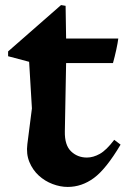

<svg xmlns="http://www.w3.org/2000/svg" viewBox="-20 -725 503 758"><path d="M456 -154Q399 -58 351 -22.5Q303 13 247 13Q218 13 187.5 1.5Q157 -10 133 -32Q109 -54 96 -85.5Q83 -117 88 -156L106 -297L95 -481L12 -503V-522L221 -705L239 -702L241 -573H447Q445 -556 439 -528.5Q433 -501 426 -476H241L236 -206Q235 -152 260.5 -127.5Q286 -103 323 -103Q348 -103 374 -117.5Q400 -132 431 -173Z"/></svg>

Font: Trickster
Style: Regular
Weight: 400
Designer: Jean-Baptiste Morizot
Foundry: Jean-Baptiste Morizot
Version: Version 2.000;PS 2.0;hotconv 1.0.88;makeotf.lib2.5.647800